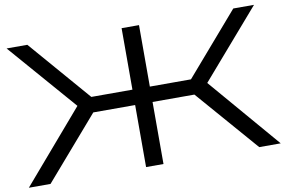

<svg xmlns="http://www.w3.org/2000/svg" viewBox="-81 -886 1516 1021"><g transform="rotate(-10 677.0 -375.0)"><path d="M121 -750H9L327 -384L-3 0H114L404 -335H630V0H724V-335H950L1241 0H1357L1028 -384L1345 -750H1233L946 -418H724V-750H630V-418H408Z"/></g></svg>

Font: Bounded Light
Style: Regular
Weight: 300
Designer: Vlad Churkin
Version: Version 3.0